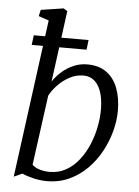

<svg xmlns="http://www.w3.org/2000/svg" viewBox="-57 -861 661 915"><g transform="rotate(5 274.0 -403.5)"><path d="M183 -464.5Q199 -489.5 223.8 -511.5Q248.5 -533.5 279.5 -547.2Q310.5 -561 346 -561Q402 -561 438.2 -534.5Q474.5 -508 492.2 -461.2Q510 -414.5 510 -353Q510 -306.5 496.8 -256.2Q483.5 -206 458 -158.5Q432.5 -111 394.8 -73Q357 -35 308.8 -12.5Q260.5 10 201.5 10Q170 10 137 2.2Q104 -5.5 83 -15.5L43 2.5L144 -753.5L95 -770L102 -800.5L210 -817L228.5 -805.5ZM127.5 -61.5Q143 -47.5 165.2 -41.2Q187.5 -35 211 -35Q255 -35 290 -55Q325 -75 351 -108.5Q377 -142 394.5 -183.2Q412 -224.5 420.5 -268Q429 -311.5 429 -350.5Q429 -424 403.8 -465.2Q378.5 -506.5 331.5 -506.5Q296.5 -506.5 265 -489.2Q233.5 -472 209.5 -446.5Q185.5 -421 173 -396.5ZM79.5 -677H341.5L336 -630.5H73.5Z"/></g></svg>

Font: Merriweather 36pt Light
Style: Italic
Weight: 300
Italic angle: -7.8°
Version: Version 2.101